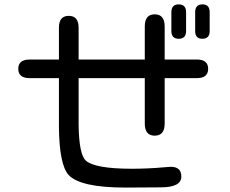

<svg xmlns="http://www.w3.org/2000/svg" viewBox="-20 -804 1040 867"><path d="M633.8 -535.2V-684.6Q633.8 -739.3 678.7 -739.3Q723.6 -739.3 723.6 -684.6V-535.2H869.1Q919.9 -535.2 919.9 -493.2Q919.9 -451.2 869.1 -451.2H723.6V-246.1Q723.6 -191.4 678.7 -191.4Q633.8 -191.4 633.8 -246.1V-451.2H335V-239.3Q336.9 -107.4 367.2 -79.1Q408.2 -42 576.2 -42Q647.5 -42 723.6 -48.8L751 -50.8Q798.8 -50.8 798.8 -6.8Q798.8 42 706.1 42L546.9 43Q341.8 43 289.1 -14.6Q248 -61.5 246.1 -228.5V-451.2H114.3Q62.5 -451.2 62.5 -493.2Q62.5 -535.2 114.3 -535.2H246.1V-678.7Q246.1 -732.4 290.5 -732.4Q335 -732.4 335 -678.7V-535.2H633.8ZM861.3 -749Q861.3 -784.2 894.5 -784.2Q926.8 -784.2 926.8 -749V-664.1Q926.8 -628.9 893.6 -628.9Q861.3 -628.9 861.3 -664.1V-749ZM753.9 -749Q753.9 -784.2 787.1 -784.2Q820.3 -784.2 820.3 -749V-664.1Q820.3 -628.9 787.1 -628.9Q753.9 -628.9 753.9 -664.1V-749Z"/></svg>

Font: jf-openhuninn-1.0
Style: Regular
Weight: 400
Designer: [Kosugi Maru]
      Designed by Motoya company      

      [Varela Round]
      Joe Prince(Latin component); Avraham Co
Foundry: justfont CO.,LTD.
Version: 1.0